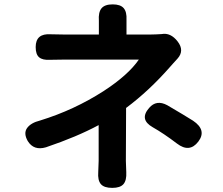

<svg xmlns="http://www.w3.org/2000/svg" viewBox="-20 -827 1040 896"><path d="M627.9 -548.8H274.4Q235.4 -548.8 212.9 -547.9Q178.7 -545.9 162.6 -559.6Q146.5 -573.2 146.5 -607.4Q146.5 -671.9 216.8 -667Q236.3 -666 272.5 -666H441.4V-730.5Q438.5 -769.5 453.6 -788.1Q468.8 -806.6 505.9 -806.6Q542 -806.6 557.1 -789.1Q572.3 -771.5 570.3 -734.4V-666H686.5Q705.1 -666 734.4 -668Q776.4 -675.8 809.1 -633.3Q841.8 -590.8 808.6 -553.7Q800.8 -545.9 788.6 -531.7Q776.4 -517.6 773.4 -514.6Q675.8 -403.3 568.4 -323.2Q568.4 -281.2 567.9 -192.9Q567.4 -104.5 567.4 -76.2Q567.4 -60.5 569.3 -23.4Q571.3 14.6 556.2 32.2Q541 49.8 503.9 49.8Q465.8 49.8 450.7 32.2Q435.5 14.6 438.5 -24.4Q440.4 -59.6 440.4 -76.2V-243.2Q338.9 -188.5 194.3 -139.6Q137.7 -123 109.4 -168.9Q88.9 -205.1 106.4 -229.5Q124 -253.9 167 -264.6Q326.2 -313.5 463.9 -402.3Q578.1 -476.6 627.9 -548.8ZM805.7 -157.2Q744.1 -204.1 692.4 -233.4Q628.9 -269.5 675.8 -323.2Q710 -363.3 760.7 -335.9Q845.7 -286.1 880.9 -263.7Q946.3 -219.7 905.3 -166Q864.3 -112.3 805.7 -157.2Z"/></svg>

Font: GenSenMaruGothic TW TTF Bold
Style: Regular
Weight: 700
Version: Version 1.301